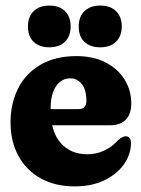

<svg xmlns="http://www.w3.org/2000/svg" viewBox="-20 -653 503 683"><path d="M447 -284.8Q447 -247.6 427.5 -227.5Q408 -207.4 372.4 -207.4H122.2V-264.8H258.8Q287.3 -264.8 287.3 -294.1Q287.3 -334.2 270.8 -354.3Q254.2 -374.4 229.9 -374.4Q210.1 -374.4 194.3 -362.5Q178.5 -350.6 169.2 -326.5Q160 -302.5 160 -265.5Q160 -184.9 195.7 -144.5Q231.5 -104.2 290.5 -104.2Q322.4 -104.2 350.5 -117.3Q378.6 -130.4 397.6 -151.9Q407.5 -161.2 414.5 -164.7Q421.5 -168.3 427.6 -168.3Q435.5 -168.3 440.8 -161.8Q446.1 -155.4 445.9 -141.4Q444.8 -102.3 420.2 -67.7Q395.6 -33.1 351 -11.5Q306.4 10 245.7 10Q176.4 10 125.1 -18.4Q73.8 -46.8 45.7 -98.1Q17.5 -149.5 17.5 -217.6Q17.5 -284.9 44.4 -338.3Q71.3 -391.7 123.7 -422.5Q176.2 -453.4 251.8 -453.4Q312.1 -453.4 355.8 -430.8Q399.6 -408.2 423.3 -369.8Q447 -331.5 447 -284.8ZM155.4 -484.7Q120.3 -484.7 99.9 -504Q79.4 -523.3 79.4 -558.8Q79.4 -593.6 99.9 -613.4Q120.3 -633.2 155.4 -633.2Q191.2 -633.2 211.2 -613.4Q231.3 -593.6 231.3 -558.8Q231.3 -524.5 211.2 -504.6Q191.2 -484.7 155.4 -484.7ZM336.4 -484.7Q301 -484.7 280.5 -504Q260 -523.3 260 -558.8Q260 -593.6 280.5 -613.4Q301 -633.2 336.4 -633.2Q372.6 -633.2 392.8 -613.4Q413.1 -593.6 413.1 -558.8Q413.1 -524.5 392.8 -504.6Q372.6 -484.7 336.4 -484.7Z"/></svg>

Font: Fraunces 144pt S100 Black
Style: Regular
Weight: 900
Version: Version 1.000